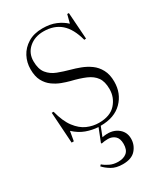

<svg xmlns="http://www.w3.org/2000/svg" viewBox="-186 -604 786 908"><g transform="rotate(-30 206.5 -149.5)"><path d="M210 224Q173 224 149 209.5Q125 195 111 179L118 172Q130 183 150.5 193Q171 203 196 203Q226 203 243 188.5Q260 174 260 142Q260 112 244.5 98.5Q229 85 207 85Q198 85 188.5 86Q179 87 171 89L169 85L197 14Q164 12 132 0.5Q100 -11 71 -38L62 14H50L39 -155H49Q64 -96 89.5 -62.5Q115 -29 146 -15.5Q177 -2 210 -2Q271 -2 301.5 -36Q332 -70 332 -116Q332 -157 315.5 -180Q299 -203 267.5 -216.5Q236 -230 190 -241Q171 -246 148 -254.5Q125 -263 103.5 -278.5Q82 -294 68.5 -319Q55 -344 55 -383Q55 -420 71.5 -451.5Q88 -483 120.5 -503Q153 -523 200 -523Q242 -523 272.5 -510Q303 -497 324 -477L336 -523H345L355 -378L345 -377Q327 -445 290.5 -476.5Q254 -508 197 -508Q149 -508 117.5 -480.5Q86 -453 86 -409Q86 -366 105 -342.5Q124 -319 154.5 -307.5Q185 -296 218 -287Q241 -281 267.5 -271Q294 -261 317 -244.5Q340 -228 354.5 -201Q369 -174 369 -135Q369 -71 327 -28.5Q285 14 209 14L189 65Q239 55 271 77Q303 99 303 138Q303 172 280.5 198Q258 224 210 224Z"/></g></svg>

Font: Literata 72pt ExtraLight
Style: Regular
Weight: 200
Designer: Latin by Veronika Burian and Jose Scaglione. Greek by Irene Vlachou. Cyrillic by Vera Evstafieva.
Foundry: TypeTogether
Version: Version 3.002